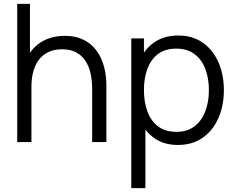

<svg xmlns="http://www.w3.org/2000/svg" viewBox="-20 -740 1226 1000"><path d="M460 0V-275.7Q460 -320.5 451.5 -358.2Q443 -396 424.2 -424.2Q405.3 -452.3 375.6 -467.8Q345.8 -483.3 303.3 -483.3Q264.5 -483.3 234.7 -470Q204.8 -456.7 184.7 -431.4Q164.5 -406.2 154.1 -370Q143.7 -333.8 143.7 -288L91.7 -299.7Q91.7 -382.7 120.7 -439.2Q149.7 -495.7 200.6 -524.5Q251.5 -553.3 317.7 -553.3Q366.2 -553.3 402.3 -538.5Q438.5 -523.7 463.8 -498.2Q489 -472.7 504.5 -439.8Q520 -406.8 527 -370.2Q534 -333.5 534 -297V0ZM69.7 0V-720H136V-313.3H143.7V0Z M906.3 15Q831.8 15 780.5 -22.8Q729.2 -60.7 702.6 -125.3Q676 -190 676 -270.7Q676 -352.3 702.7 -416.7Q729.3 -481 781.3 -518Q833.3 -555 909.3 -555Q983.5 -555 1036.5 -517.5Q1089.5 -480 1117.8 -415.6Q1146 -351.2 1146 -270.7Q1146 -189.7 1117.6 -125Q1089.2 -60.3 1035.7 -22.7Q982.2 15 906.3 15ZM663.7 240V-540H729.7V-133.3H737.3V240ZM899 -53.3Q955.3 -53.3 992.8 -82Q1030.3 -110.7 1049.2 -159.9Q1068 -209.2 1068 -270.7Q1068 -331.7 1049.5 -380.6Q1031 -429.5 993.2 -458.1Q955.5 -486.7 897.3 -486.7Q841.2 -486.7 803.9 -459.2Q766.7 -431.7 748.2 -382.8Q729.7 -334 729.7 -270.7Q729.7 -208 748 -158.8Q766.3 -109.7 803.9 -81.5Q841.5 -53.3 899 -53.3Z"/></svg>

Font: Manrope ExtraLight
Style: Regular
Weight: 200
Designer: Mikhail Sharanda
Foundry: Mikhail Sharanda
Version: Version 4.505